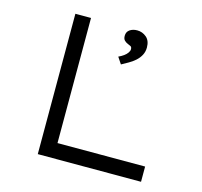

<svg xmlns="http://www.w3.org/2000/svg" viewBox="-102 -812 975 925"><g transform="rotate(15 385.5 -350.0)"><path d="M163 0V-700H241V-76H678V0ZM438 -521 416 -554Q431 -561 442 -569Q453 -577 459.5 -586.5Q466 -596 466 -604Q466 -615 459.5 -618.5Q453 -622 445 -625Q435 -629 427.5 -636.5Q420 -644 420 -659Q420 -679 435 -689.5Q450 -700 472 -700Q498 -700 518 -683Q538 -666 538 -632Q538 -611 529 -594Q520 -577 505 -563.5Q490 -550 472 -540Q454 -530 438 -521Z"/></g></svg>

Font: Lexend Peta Light
Style: Regular
Weight: 300
Version: Version 1.007